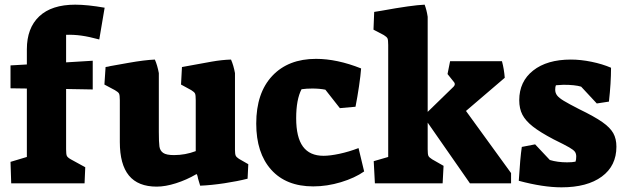

<svg xmlns="http://www.w3.org/2000/svg" viewBox="-20 -785 2674 822"><path d="M25 -92 95 -113V-406L25 -407V-505L95 -509V-574Q95 -665 148 -715Q201 -765 302 -765Q354 -765 428 -752L405 -616Q361 -628 328.5 -632.5Q296 -637 263 -636V-518L377 -525V-402L263 -404V-146Q263 -125 266 -118Q269 -111 283 -103L345 -69L342 0H28Z M493 -177V-356Q493 -378 489.5 -384.5Q486 -391 472 -399L427 -423L432 -498Q446 -500 452 -502Q463 -504 530.5 -516Q598 -528 643 -530Q654 -505 660 -472V-220Q660 -176 662.5 -158Q665 -140 678.5 -130.5Q692 -121 725 -121Q773 -121 818 -138V-356Q818 -378 815 -384.5Q812 -391 799 -399L755 -423L759 -498Q840 -513 885.5 -521Q931 -529 969 -530Q980 -505 986 -472V-144Q986 -126 989 -119Q992 -112 1003 -105L1043 -82L1040 -20Q997 -9 941 -0.5Q885 8 837 10Q833 -2 828 -20Q827 -28 823 -39H820Q779 -15 733.5 -0.5Q688 14 651 14Q571 14 532 -33.5Q493 -81 493 -177Z M1077 -256Q1077 -387 1145.5 -460Q1214 -533 1333 -533Q1423 -533 1526 -492Q1524 -463 1517 -415.5Q1510 -368 1502 -328L1435 -322L1373 -401Q1348 -406 1317 -406Q1292 -406 1271 -403Q1248 -359 1248 -279Q1248 -197 1277 -157.5Q1306 -118 1365 -118Q1393 -118 1433 -126.5Q1473 -135 1515 -151L1539 -51Q1499 -23 1439.5 -5Q1380 13 1321 13Q1205 13 1141 -58.5Q1077 -130 1077 -256Z M1580 -95 1642 -113V-592Q1642 -614 1639 -620.5Q1636 -627 1623 -635L1579 -658L1582 -734L1613 -739Q1745 -763 1798 -765Q1807 -741 1811 -713V-306L1922 -414Q1927 -419 1927 -425Q1927 -430 1924 -433L1896 -468L1907 -523H2129Q2138 -490 2141 -452L1975 -310L2168 -44V0H1992L1811 -260V-146Q1811 -125 1814 -118Q1817 -111 1830 -103L1879 -75L1875 0H1585Z M2201 -11Q2207 -109 2214 -156L2271 -167L2334 -100Q2367 -90 2408 -90Q2431 -90 2444 -93Q2447 -101 2447 -115Q2447 -127 2441.5 -135Q2436 -143 2417 -154Q2398 -165 2351 -188Q2292 -219 2261 -243.5Q2230 -268 2216.5 -294Q2203 -320 2203 -356Q2203 -436 2262.5 -483Q2322 -530 2424 -530Q2466 -530 2512.5 -520.5Q2559 -511 2596 -495Q2596 -430 2587 -350L2535 -342L2468 -414Q2442 -422 2392 -422Q2384 -422 2360 -420Q2357 -414 2357 -401Q2357 -387 2365 -376.5Q2373 -366 2393.5 -353.5Q2414 -341 2459 -318Q2525 -286 2558.5 -262.5Q2592 -239 2605.5 -215Q2619 -191 2619 -157Q2619 -75 2556.5 -29Q2494 17 2384 17Q2305 17 2201 -11Z"/></svg>

Font: Suez One
Style: Regular
Weight: 400
Version: Version 1.000